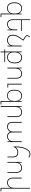

<svg xmlns="http://www.w3.org/2000/svg" viewBox="2702 -3518 1048 6491"><g transform="rotate(90 3225.5 -272.0)"><path d="M438 232V-3Q438 -27 438.5 -59Q439 -91 440 -116H438Q422 -58 375 -23.5Q328 11 252 11Q190 11 146.5 -17.5Q103 -46 81 -102Q59 -158 59 -239Q59 -311 81 -368.5Q103 -426 149 -459Q195 -492 268 -492Q332 -492 375.5 -458.5Q419 -425 436 -378H438L442 -482H464V207H559V232ZM252 -14Q346 -14 392 -69.5Q438 -125 438 -242V-252Q438 -351 394.5 -409Q351 -467 268 -467Q210 -467 169 -441.5Q128 -416 107 -365.5Q86 -315 86 -239Q86 -127 128 -70.5Q170 -14 252 -14Z M1002 -332V0H981L977 -111H975Q964 -81 940.5 -53Q917 -25 882 -7.5Q847 10 798 10Q749 10 711.5 -10.5Q674 -31 653.5 -74Q633 -117 633 -182V-760H659V-183Q659 -95 698 -55Q737 -15 798 -15Q848 -15 888.5 -38Q929 -61 952.5 -107.5Q976 -154 976 -226V-332ZM647 -482H1025V-457H647Z M1319 -530 1350 -541V-530Q1298 -460 1264.5 -410Q1231 -360 1213.5 -322.5Q1196 -285 1189 -252.5Q1182 -220 1182 -185Q1182 -127 1201 -89.5Q1220 -52 1256 -33.5Q1292 -15 1343 -15Q1393 -15 1433.5 -38Q1474 -61 1497.5 -107.5Q1521 -154 1521 -226V-482H1547V0H1526L1522 -111H1520Q1509 -81 1485.5 -53Q1462 -25 1427 -7.5Q1392 10 1343 10Q1252 10 1203.5 -39Q1155 -88 1155 -185Q1155 -217 1160.5 -248Q1166 -279 1182.5 -317.5Q1199 -356 1232 -407.5Q1265 -459 1319 -530ZM1350 -541 1319 -530 1228 -588Q1199 -607 1184.5 -625.5Q1170 -644 1170 -665Q1170 -677 1175 -690.5Q1180 -704 1190 -719L1218 -760L1240 -746L1212 -707Q1204 -696 1200 -686Q1196 -676 1196 -667Q1196 -651 1207.5 -637Q1219 -623 1241 -609Z M1722 232V103H1652V78H1722V-482H1744L1746 -361H1748Q1765 -414 1809 -453Q1853 -492 1928 -492Q2023 -492 2072 -426.5Q2121 -361 2121 -246Q2121 -169 2097 -111Q2073 -53 2028 -21.5Q1983 10 1919 10Q1848 10 1806.5 -22Q1765 -54 1748 -106H1746Q1748 -72 1748 -44.5Q1748 -17 1748 15V78H2075V103H1748V232ZM1916 -15Q2000 -15 2047 -76Q2094 -137 2094 -246Q2094 -317 2075 -366.5Q2056 -416 2018.5 -441.5Q1981 -467 1926 -467Q1839 -467 1793.5 -404.5Q1748 -342 1748 -242V-239Q1748 -154 1768.5 -105Q1789 -56 1827 -35.5Q1865 -15 1916 -15Z M2268 0V-482H2289L2293 -371H2295Q2307 -402 2330 -429.5Q2353 -457 2388.5 -474.5Q2424 -492 2472 -492Q2522 -492 2559 -471.5Q2596 -451 2616.5 -408.5Q2637 -366 2637 -300V0H2611V-299Q2611 -387 2572.5 -427Q2534 -467 2472 -467Q2422 -467 2381.5 -444.5Q2341 -422 2317.5 -375Q2294 -328 2294 -256V0ZM2811 0V-482H2837V-25H2938V0Z M3393 232V-3Q3393 -27 3393.5 -59Q3394 -91 3395 -116H3393Q3377 -58 3330 -23.5Q3283 11 3207 11Q3145 11 3101.5 -17.5Q3058 -46 3036 -102Q3014 -158 3014 -239Q3014 -311 3036 -368.5Q3058 -426 3104 -459Q3150 -492 3223 -492Q3287 -492 3330.5 -458.5Q3374 -425 3391 -378H3393L3397 -482H3419V207H3514V232ZM3207 -14Q3301 -14 3347 -69.5Q3393 -125 3393 -242V-252Q3393 -351 3349.5 -409Q3306 -467 3223 -467Q3165 -467 3124 -441.5Q3083 -416 3062 -365.5Q3041 -315 3041 -239Q3041 -127 3083 -70.5Q3125 -14 3207 -14Z M3568 232V-482H3589L3593 -371H3595Q3607 -402 3630 -429.5Q3653 -457 3688.5 -474.5Q3724 -492 3772 -492Q3822 -492 3859 -471.5Q3896 -451 3916.5 -408.5Q3937 -366 3937 -300V0H3911V-299Q3911 -387 3872.5 -427Q3834 -467 3772 -467Q3722 -467 3681.5 -444.5Q3641 -422 3617.5 -375Q3594 -328 3594 -256V232Z M4258 10Q4191 10 4146.5 -33Q4102 -76 4102 -167V-482H4128V-168Q4128 -88 4165.5 -51.5Q4203 -15 4258 -15Q4333 -15 4381 -59Q4429 -103 4429 -203V-482H4455V-168Q4455 -115 4472.5 -81Q4490 -47 4519.5 -31Q4549 -15 4585 -15Q4632 -15 4670.5 -34Q4709 -53 4732.5 -94.5Q4756 -136 4756 -203V-482H4782V0H4761L4757 -96H4755Q4745 -72 4724.5 -47.5Q4704 -23 4670 -6.5Q4636 10 4585 10Q4533 10 4492 -17.5Q4451 -45 4439 -98H4437Q4419 -52 4373 -21Q4327 10 4258 10Z M5273 0V-191Q5273 -262 5236 -301Q5199 -340 5126 -340Q5062 -340 5015.5 -306.5Q4969 -273 4949 -211L4932 -216V-282Q4932 -393 4952 -484Q4972 -575 5006.5 -640.5Q5041 -706 5086 -741Q5131 -776 5181 -776Q5223 -776 5252 -763.5Q5281 -751 5305 -729L5288 -710Q5266 -730 5240.5 -740.5Q5215 -751 5181 -751Q5136 -751 5096 -716.5Q5056 -682 5025 -619.5Q4994 -557 4976 -471Q4958 -385 4958 -281H4962Q4988 -318 5028 -341.5Q5068 -365 5135 -365Q5188 -365 5224.5 -344Q5261 -323 5280 -286Q5299 -249 5299 -199V0Z M5453 0V-482H5474L5478 -371H5480Q5492 -402 5515 -429.5Q5538 -457 5573.5 -474.5Q5609 -492 5657 -492Q5707 -492 5744 -471.5Q5781 -451 5801.5 -408.5Q5822 -366 5822 -300V0H5796V-299Q5796 -387 5757.5 -427Q5719 -467 5657 -467Q5607 -467 5566.5 -444.5Q5526 -422 5502.5 -375Q5479 -328 5479 -256V0Z M6356 207H6451V232H6330V0Q6330 -30 6330.5 -56.5Q6331 -83 6332 -111H6329Q6318 -81 6294.5 -53Q6271 -25 6236 -7.5Q6201 10 6152 10Q6103 10 6065.5 -10.5Q6028 -31 6007.5 -74Q5987 -117 5987 -182V-482H6013V-183Q6013 -95 6052 -55Q6091 -15 6152 -15Q6202 -15 6242.5 -38Q6283 -61 6306.5 -107.5Q6330 -154 6330 -226V-760H6356Z"/></g></svg>

Font: Noto Sans Armenian Thin
Style: Regular
Weight: 250
Version: Version 2.007